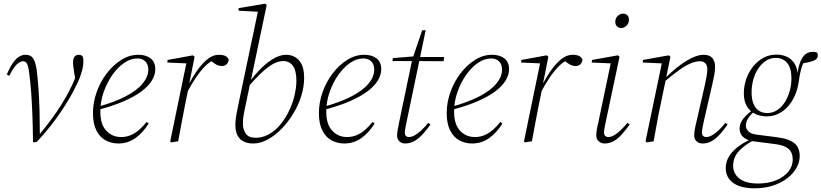

<svg xmlns="http://www.w3.org/2000/svg" viewBox="-20 -766 4454 1041"><path d="M159 3Q158 -79 155.5 -144.5Q153 -210 149 -265.5Q145 -321 138 -371Q134 -408 126 -421Q118 -434 105 -434Q90 -434 72 -418Q54 -402 30 -355L17 -362Q40 -417 64.5 -443Q89 -469 119 -469Q146 -469 159 -450.5Q172 -432 179 -387Q185 -336 189 -280Q193 -224 194.5 -162Q196 -100 196 -32L188 -30L192 -35Q218 -66 243 -98.5Q268 -131 290.5 -164.5Q313 -198 333.5 -233Q354 -268 371 -305Q379 -321 385.5 -338.5Q392 -356 398 -375L391 -321L383 -367Q379 -390 377.5 -404.5Q376 -419 376 -427Q376 -449 384.5 -459Q393 -469 406 -469Q413 -469 419.5 -466.5Q426 -464 428 -460Q431 -454 431.5 -446.5Q432 -439 432 -430Q432 -411 426.5 -389.5Q421 -368 412.5 -345Q404 -322 391 -298Q376 -266 355 -230.5Q334 -195 308 -156.5Q282 -118 250 -78Q218 -38 180 3L162 6Z M622 12Q584 12 552.5 -5Q521 -22 502.5 -59Q484 -96 484 -152Q484 -210 504 -266.5Q524 -323 559 -368.5Q594 -414 638 -441.5Q682 -469 730 -469Q771 -469 796.5 -449.5Q822 -430 822 -391Q822 -360 803.5 -329.5Q785 -299 747 -270.5Q709 -242 650 -216.5Q591 -191 510 -170L507 -186Q601 -212 662 -244Q723 -276 753.5 -313Q784 -350 784 -389Q784 -417 768 -433Q752 -449 725 -449Q688 -449 652.5 -424.5Q617 -400 588 -358Q559 -316 541.5 -265Q524 -214 524 -161Q524 -92 556 -57.5Q588 -23 637 -23Q665 -23 689.5 -33.5Q714 -44 735.5 -63Q757 -82 775 -105L786 -96Q771 -72 753 -52Q735 -32 714.5 -17.5Q694 -3 671 4.5Q648 12 622 12Z M992 -261 986 -287H993Q1017 -337 1045 -378Q1073 -419 1103.5 -444Q1134 -469 1166 -469Q1188 -469 1201 -463Q1214 -457 1220 -443Q1219 -428 1209 -418Q1199 -408 1182 -408Q1168 -408 1156 -414Q1144 -420 1129 -432L1116 -443L1144 -449V-443Q1118 -433 1092.5 -407.5Q1067 -382 1042 -345Q1017 -308 992 -261ZM903 0 992 -431 999 -422 887 -427 889 -441 1026 -466 1035 -458 1003 -297 1002 -288 984 -201Q974 -151 965 -102.5Q956 -54 946 0L907 6Z M1353 12Q1327 12 1308.5 4.5Q1290 -3 1278.5 -16Q1267 -29 1261.5 -47.5Q1256 -66 1256 -88Q1256 -116 1262 -146.5Q1268 -177 1274 -207L1381 -716L1386 -702L1273 -708L1274 -722L1417 -746L1426 -739L1339 -324L1336 -313L1315 -212Q1311 -194 1307 -174.5Q1303 -155 1300 -136Q1297 -117 1297 -97Q1297 -65 1312 -42Q1327 -19 1368 -19Q1400 -19 1431 -34.5Q1462 -50 1490 -79Q1520 -112 1542 -154.5Q1564 -197 1575.5 -243Q1587 -289 1587 -329Q1587 -383 1568 -409Q1549 -435 1516 -435Q1487 -435 1456.5 -417Q1426 -399 1392 -366Q1358 -333 1319 -288L1310 -292H1313Q1345 -342 1382 -381.5Q1419 -421 1457.5 -445Q1496 -469 1532 -469Q1557 -469 1579 -457Q1601 -445 1615 -418Q1629 -391 1629 -344Q1629 -296 1613.5 -246Q1598 -196 1570 -150Q1542 -104 1506.5 -67.5Q1471 -31 1431.5 -9.5Q1392 12 1353 12Z M1847 12Q1809 12 1777.5 -5Q1746 -22 1727.5 -59Q1709 -96 1709 -152Q1709 -210 1729 -266.5Q1749 -323 1784 -368.5Q1819 -414 1863 -441.5Q1907 -469 1955 -469Q1996 -469 2021.5 -449.5Q2047 -430 2047 -391Q2047 -360 2028.5 -329.5Q2010 -299 1972 -270.5Q1934 -242 1875 -216.5Q1816 -191 1735 -170L1732 -186Q1826 -212 1887 -244Q1948 -276 1978.5 -313Q2009 -350 2009 -389Q2009 -417 1993 -433Q1977 -449 1950 -449Q1913 -449 1877.5 -424.5Q1842 -400 1813 -358Q1784 -316 1766.5 -265Q1749 -214 1749 -161Q1749 -92 1781 -57.5Q1813 -23 1862 -23Q1890 -23 1914.5 -33.5Q1939 -44 1960.5 -63Q1982 -82 2000 -105L2011 -96Q1996 -72 1978 -52Q1960 -32 1939.5 -17.5Q1919 -3 1896 4.5Q1873 12 1847 12Z M2108 -435 2110 -451 2232 -461V-457H2388L2385 -434L2232 -435H2230ZM2177 12Q2157 12 2145 0Q2133 -12 2133 -32Q2133 -44 2136 -60.5Q2139 -77 2143 -98L2215 -443L2269 -602H2288L2184 -103Q2181 -88 2178 -73Q2175 -58 2175 -45Q2175 -35 2181 -29Q2187 -23 2196 -23Q2212 -23 2229 -32.5Q2246 -42 2265 -60Q2284 -78 2302 -100L2314 -91Q2295 -64 2273.5 -40Q2252 -16 2228 -2Q2204 12 2177 12Z M2540 12Q2502 12 2470.5 -5Q2439 -22 2420.5 -59Q2402 -96 2402 -152Q2402 -210 2422 -266.5Q2442 -323 2477 -368.5Q2512 -414 2556 -441.5Q2600 -469 2648 -469Q2689 -469 2714.5 -449.5Q2740 -430 2740 -391Q2740 -360 2721.5 -329.5Q2703 -299 2665 -270.5Q2627 -242 2568 -216.5Q2509 -191 2428 -170L2425 -186Q2519 -212 2580 -244Q2641 -276 2671.5 -313Q2702 -350 2702 -389Q2702 -417 2686 -433Q2670 -449 2643 -449Q2606 -449 2570.5 -424.5Q2535 -400 2506 -358Q2477 -316 2459.5 -265Q2442 -214 2442 -161Q2442 -92 2474 -57.5Q2506 -23 2555 -23Q2583 -23 2607.5 -33.5Q2632 -44 2653.5 -63Q2675 -82 2693 -105L2704 -96Q2689 -72 2671 -52Q2653 -32 2632.5 -17.5Q2612 -3 2589 4.5Q2566 12 2540 12Z M2910 -261 2904 -287H2911Q2935 -337 2963 -378Q2991 -419 3021.5 -444Q3052 -469 3084 -469Q3106 -469 3119 -463Q3132 -457 3138 -443Q3137 -428 3127 -418Q3117 -408 3100 -408Q3086 -408 3074 -414Q3062 -420 3047 -432L3034 -443L3062 -449V-443Q3036 -433 3010.5 -407.5Q2985 -382 2960 -345Q2935 -308 2910 -261ZM2821 0 2910 -431 2917 -422 2805 -427 2807 -441 2944 -466 2953 -458 2921 -297 2920 -288 2902 -201Q2892 -151 2883 -102.5Q2874 -54 2864 0L2825 6Z M3213 -31Q3213 -44 3215.5 -60.5Q3218 -77 3223 -97L3293 -431L3301 -422L3188 -427L3190 -441L3330 -466L3339 -458L3264 -104Q3261 -89 3258 -74Q3255 -59 3255 -47Q3255 -35 3261.5 -29Q3268 -23 3279 -23Q3300 -23 3327 -44.5Q3354 -66 3382 -100L3394 -91Q3375 -64 3354 -40Q3333 -16 3309.5 -2Q3286 12 3258 12Q3240 12 3226.5 0.5Q3213 -11 3213 -31ZM3348 -614Q3335 -614 3325.5 -623Q3316 -632 3316 -647Q3316 -667 3329 -679.5Q3342 -692 3358 -692Q3372 -692 3381 -683.5Q3390 -675 3390 -660Q3390 -639 3376.5 -626.5Q3363 -614 3348 -614Z M3486 6 3480 0 3570 -431 3578 -422 3465 -427 3466 -441 3606 -466 3615 -458 3591 -341 3590 -335 3562 -201Q3551 -151 3542.5 -102.5Q3534 -54 3524 0ZM3790 12Q3770 12 3757 0.5Q3744 -11 3744 -30Q3744 -44 3746.5 -60.5Q3749 -77 3754 -97L3801 -302Q3806 -326 3810.5 -349.5Q3815 -373 3815 -390Q3815 -412 3804 -423Q3793 -434 3775 -434Q3751 -434 3722.5 -421.5Q3694 -409 3658 -383Q3622 -357 3574 -316L3572 -332H3576Q3613 -370 3652 -401Q3691 -432 3728 -450.5Q3765 -469 3795 -469Q3827 -469 3842 -451.5Q3857 -434 3857 -405Q3857 -382 3853 -360.5Q3849 -339 3843 -313L3795 -104Q3792 -89 3789 -73.5Q3786 -58 3786 -46Q3786 -35 3792.5 -29Q3799 -23 3810 -23Q3831 -23 3858.5 -44.5Q3886 -66 3913 -100L3925 -91Q3906 -64 3885 -40Q3864 -16 3840.5 -2Q3817 12 3790 12Z M4071 255Q4022 255 3987.5 242.5Q3953 230 3934 205.5Q3915 181 3915 145Q3915 107 3936.5 76Q3958 45 3992.5 21.5Q4027 -2 4065 -16L4069 -7Q4015 21 3985 54.5Q3955 88 3955 133Q3955 176 3989.5 202.5Q4024 229 4090 229Q4146 229 4188 211.5Q4230 194 4254 165Q4278 136 4278 100Q4278 77 4270 60Q4262 43 4240 31Q4218 19 4173 14L4064 0Q4060 0 4056 -1Q4052 -2 4047 -2V-4Q4020 -11 4005 -27.5Q3990 -44 3990 -69Q3990 -98 4011.5 -124.5Q4033 -151 4068 -174V-179L4074 -167Q4048 -143 4036 -124Q4024 -105 4024 -86Q4024 -68 4037.5 -54Q4051 -40 4083 -36L4192 -22Q4240 -16 4267.5 -2Q4295 12 4305.5 33Q4316 54 4316 79Q4316 112 4299 143Q4282 174 4249.5 199.5Q4217 225 4171.5 240Q4126 255 4071 255ZM4137 -135Q4102 -135 4073.5 -149Q4045 -163 4029 -190.5Q4013 -218 4013 -259Q4013 -300 4026 -337.5Q4039 -375 4063 -405Q4087 -435 4119 -452.5Q4151 -470 4190 -470Q4221 -470 4246 -458.5Q4271 -447 4286.5 -423.5Q4302 -400 4305 -365L4302 -355Q4309 -409 4321.5 -436.5Q4334 -464 4350.5 -474.5Q4367 -485 4386 -485Q4392 -485 4398.5 -484Q4405 -483 4409 -481Q4412 -478 4413 -474Q4414 -470 4414 -466Q4414 -445 4389 -436Q4364 -427 4321 -420L4339 -433Q4335 -423 4329.5 -409Q4324 -395 4319.5 -374Q4315 -353 4310 -319Q4305 -284 4291 -251Q4277 -218 4255 -192Q4233 -166 4203 -150.5Q4173 -135 4137 -135ZM4140 -153Q4169 -153 4193 -168.5Q4217 -184 4234.5 -211Q4252 -238 4261.5 -271.5Q4271 -305 4271 -341Q4271 -397 4248 -424.5Q4225 -452 4186 -452Q4156 -452 4132 -436Q4108 -420 4090.5 -393.5Q4073 -367 4064 -333.5Q4055 -300 4055 -264Q4055 -228 4065.5 -203Q4076 -178 4095 -165.5Q4114 -153 4140 -153Z"/></svg>

Font: Source Serif 4 48pt Light
Style: Italic
Weight: 300
Italic angle: -12°
Designer: Frank Grießhammer
Foundry: Adobe Systems Incorporated
Version: Version 4.004;hotconv 1.0.116;makeotfexe 2.5.65601